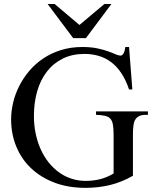

<svg xmlns="http://www.w3.org/2000/svg" viewBox="-20 -909 763 945"><path d="M696.8 -343.8Q676.8 -343.8 664.1 -337.2Q651.4 -330.6 644.5 -317.9Q639.2 -309.1 636.7 -291Q634.3 -272.9 634.3 -246.1V-43.9Q579.1 -12.2 521.5 1.7Q463.9 15.6 401.4 15.6Q314.9 15.6 247.1 -10.5Q179.2 -36.6 131.8 -82Q84.5 -127.4 59.6 -189Q34.7 -250.5 34.7 -321.3Q34.7 -361.8 44.7 -404.1Q54.7 -446.3 74.7 -485.8Q94.7 -525.4 124.3 -560.3Q153.8 -595.2 192.9 -621.3Q231.9 -647.5 280.3 -662.6Q328.6 -677.7 385.7 -677.7Q427.2 -677.7 458.3 -671.1Q489.3 -664.6 511.7 -656.5Q534.2 -648.4 548.8 -641.8Q563.5 -635.3 572.8 -635.3Q575.7 -635.3 579.3 -637Q583 -638.7 586.4 -643.6Q589.8 -648.4 592.5 -656.5Q595.2 -664.6 596.7 -677.7H615.2L631.3 -468.8H615.2Q599.1 -516.1 576.9 -549.3Q554.7 -582.5 526.6 -603.5Q498.5 -624.5 465.6 -634Q432.6 -643.6 395.5 -643.6Q335.4 -643.6 289.1 -620.6Q242.7 -597.7 211.2 -557.1Q179.7 -516.6 163.6 -461.7Q147.5 -406.7 147 -342.8Q146.5 -295.4 155.3 -252.9Q164.1 -210.4 180.2 -174.6Q196.3 -138.7 219.5 -109.6Q242.7 -80.6 271 -60.3Q299.3 -40 332.5 -29.3Q365.7 -18.6 402.3 -18.6Q437.5 -18.6 471.9 -26.9Q506.3 -35.2 539.1 -55.2V-246.1Q539.1 -277.3 535.6 -296.1Q532.2 -314.9 522.7 -325.2Q513.2 -335.4 496.3 -339.1Q479.5 -342.8 452.6 -343.8V-360.8H708V-343.8ZM402.8 -721.2H340.3L214.4 -889.2H249L371.1 -786.1L493.7 -889.2H528.3Z"/></svg>

Font: Doulos SIL Am
Style: Regular
Weight: 400
Designer: Walt Agee, Victor Gaultney, Peter Martin, Debbi Hosken, Becca Hirsbrunner
Foundry: SIL International
Version: Version 5.000